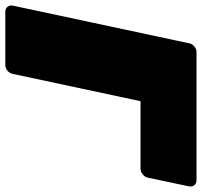

<svg xmlns="http://www.w3.org/2000/svg" viewBox="-52 -702 740 703"><g transform="rotate(90 317.5 -350.0)"><path d="M8 0Q-3 0 -9.5 -8Q-16 -16 -14 -27L124 -673Q126 -684 135.5 -692Q145 -700 156 -700H626Q637 -700 643.5 -692Q650 -684 648 -673L616 -522Q614 -511 604 -503Q594 -495 583 -495H336L236 -27Q234 -16 224.5 -8Q215 0 204 0Z"/></g></svg>

Font: Rubik Black
Style: Italic
Weight: 900
Italic angle: -12°
Designer: Hubert and Fischer
Foundry: Hubert and Fischer
Version: Version 2.300;gftools[0.9.30]